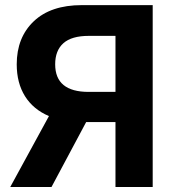

<svg xmlns="http://www.w3.org/2000/svg" viewBox="-20 -748 697 768"><path d="M590.8 0H441.9V-259.8H324.7L186 0H21L175.8 -283.7Q113.3 -310.1 80.1 -363Q46.9 -416 46.9 -490.7Q46.9 -598.1 115 -662.8Q183.1 -727.5 307.1 -727.5H590.8ZM441.9 -380.4V-604.5H335Q266.6 -604.5 233.6 -575.2Q200.7 -545.9 200.7 -490.7Q200.7 -380.4 334.5 -380.4Z"/></svg>

Font: Inter-Bold
Style: Bold
Weight: 700
Designer: Rasmus Andersson
Foundry: rsms
Version: Version 4.000;git-a52131595